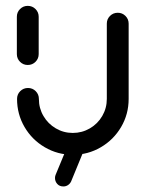

<svg xmlns="http://www.w3.org/2000/svg" viewBox="-20 -539 508 671"><path d="M77 -311.9Q61.1 -311.9 50 -323Q38.9 -334.1 38.9 -350V-480.4Q38.9 -496.3 50 -507.4Q61.1 -518.5 77 -518.5Q93 -518.5 104.1 -507.4Q115.2 -496.3 115.2 -480.4V-350Q115.2 -334.1 104.1 -323Q93 -311.9 77 -311.9ZM391.5 -494.4Q407.4 -494.4 418.5 -483.3Q429.6 -472.2 429.6 -456.3V-193.3Q429.6 -140 403.3 -95.2Q377 -50.4 332.2 -24.3Q287.4 1.9 234.4 1.9Q181.5 1.9 136.7 -24.3Q91.9 -50.4 65.7 -95.2Q39.6 -140 39.6 -193.3Q39.6 -209.3 50.7 -220.4Q61.9 -231.5 77.8 -231.5Q93.7 -231.5 104.8 -220.4Q115.9 -209.3 115.9 -193.3Q115.9 -160.7 131.9 -133.5Q147.8 -106.3 175 -90.4Q202.2 -74.4 234.4 -74.4Q266.7 -74.4 294.1 -90.4Q321.5 -106.3 337.4 -133.7Q353.3 -161.1 353.3 -193.3V-456.3Q353.3 -472.2 364.4 -483.3Q375.6 -494.4 391.5 -494.4ZM172.2 83Q172.2 77 174.4 71.9L224.1 -48.1Q227.8 -55.9 235 -60.7Q242.2 -65.6 251.1 -65.6Q264.4 -65.6 272.2 -56.7Q280 -47.8 280 -35.9Q280 -30 277.8 -24.8L228.5 95.2Q224.8 103 217.6 107.8Q210.4 112.6 201.5 112.6Q187.8 112.6 180 103.7Q172.2 94.8 172.2 83Z"/></svg>

Font: 26F Galaxy Sans
Style: Bold
Weight: 700
Designer: C₂₉H₂₅N₃O₅
Version: Version 1.100